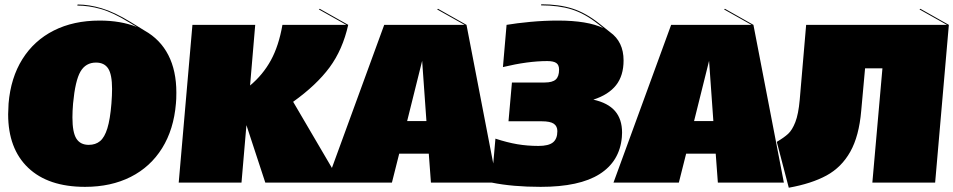

<svg xmlns="http://www.w3.org/2000/svg" viewBox="-20 -852 4448 896"><path d="M803 -420Q803 -387 801 -369Q791 -248 736.5 -160.5Q682 -73 590 -26.5Q498 20 377 20Q205 20 111.5 -69Q18 -158 18 -319Q18 -335 20 -369Q30 -489 84.5 -576Q139 -663 231 -709.5Q323 -756 445 -756Q544 -756 619 -726L582 -748Q507 -794 450.5 -810Q394 -826 341 -826L342 -831Q395 -831 454 -813.5Q513 -796 590 -749L655 -709Q728 -668 765.5 -595Q803 -522 803 -420ZM500 -369Q503 -408 503 -437Q503 -504 485 -532Q467 -560 428 -560Q380 -560 355.5 -518Q331 -476 321 -369Q318 -333 318 -304Q318 -234 336.5 -205Q355 -176 394 -176Q426 -176 447 -193.5Q468 -211 481 -253Q494 -295 500 -369Z M1569 0H1218L1130 -268L1107 0H814L878 -736H1171L1147 -453Q1207 -503 1244 -570.5Q1281 -638 1298 -736H1596L1468 -808L1472 -811L1605 -736Q1579 -620 1518 -537.5Q1457 -455 1348 -377Z M1981 -135H1843L1809 0H1504L1773 -736H2148L2020 -808L2024 -811L2157 -736L2299 0H1991ZM1970 -287 1950 -568 1880 -287Z M2883 -233Q2883 -219 2882 -212Q2872 -99 2778 -39.5Q2684 20 2503 20Q2373 20 2274 0L2292 -205Q2347 -187 2394 -179Q2441 -171 2493 -171Q2540 -171 2560.5 -187.5Q2581 -204 2581 -240Q2581 -263 2564.5 -274.5Q2548 -286 2508 -286H2353L2369 -467H2522Q2558 -467 2573.5 -481Q2589 -495 2589 -527Q2589 -549 2576 -558Q2563 -567 2534 -567Q2443 -567 2327 -539L2344 -736Q2391 -744 2455.5 -750Q2520 -756 2584 -756Q2722 -756 2795 -721L2771 -740Q2709 -789 2648 -808Q2587 -827 2505 -827L2506 -832Q2589 -832 2651.5 -812Q2714 -792 2778 -741L2827 -702Q2890 -657 2890 -570Q2890 -499 2855 -454.5Q2820 -410 2749 -387Q2817 -372 2850 -334Q2883 -296 2883 -233Z M3320 -135H3182L3148 0H2843L3112 -736H3487L3359 -808L3363 -811L3496 -736L3638 0H3330ZM3309 -287 3289 -568 3219 -287Z M4408 -736 4344 0H4051L4098 -533H4017L3999 -335Q3989 -217 3948 -144Q3907 -71 3837 -33Q3767 5 3661 24L3605 -190Q3639 -210 3658 -227.5Q3677 -245 3691.5 -282Q3706 -319 3712 -386L3742 -736H4399L4271 -808L4275 -811Z"/></svg>

Font: FFF_HK Layer Front
Style: Regular
Weight: 400
Italic angle: -5°
Designer: bBox Type GmbH
Foundry: bBox Type GmbH
Version: Version 0.002